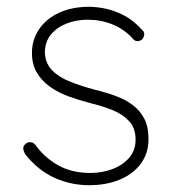

<svg xmlns="http://www.w3.org/2000/svg" viewBox="-20 -535 505 565"><path d="M55 -80Q48 -92 48.5 -99.5Q49 -107 56 -112Q61 -117 69.5 -116.5Q78 -116 84 -109Q110 -72 150.5 -49Q191 -26 246 -26Q279 -26 309.5 -37Q340 -48 359.5 -70Q379 -92 379 -124Q379 -158 360 -178.5Q341 -199 311 -211Q281 -223 248 -231Q213 -240 181.5 -251.5Q150 -263 126 -280.5Q102 -298 88 -322Q74 -346 74 -379Q74 -418 95 -449Q116 -480 154 -497.5Q192 -515 242 -515Q266 -515 293 -509Q320 -503 347 -488.5Q374 -474 397 -448Q405 -442 404.5 -433.5Q404 -425 397 -418Q391 -414 384 -414Q377 -414 372 -420Q346 -449 311.5 -463Q277 -477 238 -477Q205 -477 176.5 -466Q148 -455 130 -433.5Q112 -412 112 -379Q114 -348 133.5 -328Q153 -308 185.5 -295Q218 -282 259 -271Q292 -263 320.5 -252.5Q349 -242 370.5 -226Q392 -210 404.5 -186Q417 -162 417 -126Q417 -84 394.5 -53.5Q372 -23 332.5 -6.5Q293 10 242 10Q190 10 142 -11Q94 -32 55 -80Z"/></svg>

Font: Quicksand Light Light
Style: Regular
Weight: 300
Version: Version 3.006